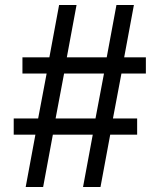

<svg xmlns="http://www.w3.org/2000/svg" viewBox="-20 -750 640 770"><path d="M83 0 122 -210H35V-275H133L167 -455H70V-520H178L217 -730H287L248 -520H408L447 -730H517L478 -520H565V-455H467L433 -275H530V-210H422L383 0H313L352 -210H192L153 0ZM203 -275H363L397 -455H237Z"/></svg>

Font: JetBrainsMonoNL NF
Style: Regular
Weight: 400
Designer: Philipp Nurullin, Konstantin Bulenkov
Foundry: JetBrains
Version: Version 2.304; ttfautohint (v1.8.4.7-5d5b);Nerd Fonts 3.2.1